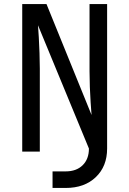

<svg xmlns="http://www.w3.org/2000/svg" viewBox="-20 -750 640 950"><path d="M240 180V98H305Q358 98 389 67.5Q420 37 420 -15L168 -625Q170 -601 172 -564.5Q174 -528 175.5 -487.5Q177 -447 177 -410V0H90V-730H210L433 -181Q431 -206 428.5 -242.5Q426 -279 424.5 -320Q423 -361 423 -397V-730H510V-15Q510 73 454 126.5Q398 180 305 180Z"/></svg>

Font: Liga JetBrainsMono Nerd Font
Style: Regular
Weight: 400
Designer: Philipp Nurullin, Konstantin Bulenkov
Foundry: JetBrains
Version: Version 2.225; ttfautohint (v1.8.3)